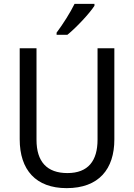

<svg xmlns="http://www.w3.org/2000/svg" viewBox="-20 -964 694 994"><path d="M469 -934V-944H366C344 -899 306 -839 273 -795V-784H329C374 -820 444 -895 469 -934ZM572 -242V-714H485V-241C485 -132 437 -68 329 -68C223 -68 169 -127 169 -240V-714H82V-243C82 -84 166 10 325 10C492 10 572 -89 572 -242Z"/></svg>

Font: Noto Sans Thai Looped SemiCondensed
Style: Regular
Weight: 400
Width: 4
Designer: Sasikarn Vongin, Ben Mitchell
Foundry: The Fontpad Ltd
Version: Version 1.001